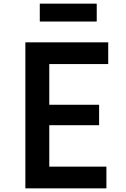

<svg xmlns="http://www.w3.org/2000/svg" viewBox="-20 -1032 690 1052"><path d="M119 0V-800H573V-681H250V-458H523V-346H250V-119H563V0ZM198 -914V-1012H510V-914Z"/></svg>

Font: Martian Mono SemiCondensed Medium
Style: Regular
Weight: 500
Width: 4
Designer: Roman Shamin
Foundry: Evil Martians
Version: Version 1.000